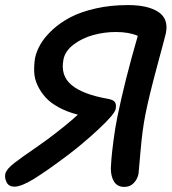

<svg xmlns="http://www.w3.org/2000/svg" viewBox="-41 -732 683 762"><path d="M16.1 8.8Q-5.9 8.8 -14.6 -8.3Q-23.4 -25.4 -20 -42Q-17.6 -51.8 -8.8 -62.3Q0 -72.8 17.6 -86.4Q35.2 -100.1 52 -111.8Q68.8 -123.5 97.7 -143.6Q126.5 -163.6 147.9 -179.2Q224.1 -236.3 268.1 -276.9Q224.6 -288.1 191.7 -306.2Q158.7 -324.2 139.2 -346.2Q119.6 -368.2 107.7 -394Q95.7 -419.9 94.7 -446.8Q93.8 -473.6 98.1 -502Q104 -529.8 120.4 -557.6Q136.7 -585.4 167.2 -613.8Q197.8 -642.1 238.8 -663.6Q279.8 -685.1 338.9 -698.5Q397.9 -711.9 466.8 -711.9Q545.9 -711.9 587.4 -684.6Q628.9 -657.2 617.2 -600.1Q615.7 -591.8 583.3 -471.9Q550.8 -352.1 536.1 -277.8Q523.9 -217.3 516.8 -132.8Q509.8 -48.3 508.8 -43Q504.9 -21.5 490.2 -5.9Q475.6 9.8 452.1 9.8Q425.3 9.8 412.1 -10.5Q398.9 -30.8 398.9 -64Q398.9 -72.3 401.1 -99.9Q403.3 -127.4 409.7 -176.3Q416 -225.1 424.8 -268.1Q454.1 -411.6 505.9 -589.8Q470.7 -605 418.9 -605Q373 -605 328.6 -592.8Q284.2 -580.6 250.7 -554.9Q217.3 -529.3 210.9 -496.1Q198.2 -432.1 242.7 -394.8Q287.1 -357.4 387.2 -339.8Q409.2 -335.9 415.3 -326.4Q421.4 -316.9 418 -298.8Q413.1 -277.8 350.1 -219.2Q287.1 -160.6 228 -116.2Q145.5 -54.2 94.7 -22.7Q43.9 8.8 16.1 8.8Z"/></svg>

Font: Shantell Sans Normal
Style: Italic
Weight: 500
Italic angle: -11.31°
Designer: Stephen Nixon, Anya Danilova, Shantell Martin
Foundry: Arrow Type
Version: Version 1.006;[559af2be0]